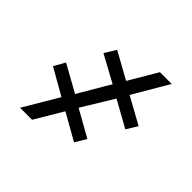

<svg xmlns="http://www.w3.org/2000/svg" viewBox="-157 -834 1014 1014"><g transform="rotate(45 349.5 -327.5)"><path d="M436.5 -394.5 329.1 -218.8 478.5 -134.8 441.4 -72.3 293 -156.2 200.2 0H110.4L225.6 -194.3L78.1 -278.3L113.3 -340.8L264.6 -256.8L368.2 -433.6L217.8 -515.6L256.8 -579.1L406.2 -496.1L500 -655.3H587.9L471.7 -457L622.1 -374L584 -312.5Z"/></g></svg>

Font: Inter Black
Style: Regular
Weight: 900
Designer: Rasmus Andersson
Foundry: rsms
Version: Version 4.000;git-a52131595